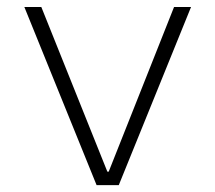

<svg xmlns="http://www.w3.org/2000/svg" viewBox="-20 -538 626 558"><path d="M260.7 0 50.8 -517.6H100.1L292 -39.1H295.9L485.8 -517.6H535.2L325.2 0Z"/></svg>

Font: Cascadia Mono ExtraLight
Style: Regular
Weight: 200
Monospace: yes
Designer: Aaron Bell
Foundry: Saja Typeworks
Version: Version 2404.023; ttfautohint (v1.8.4)